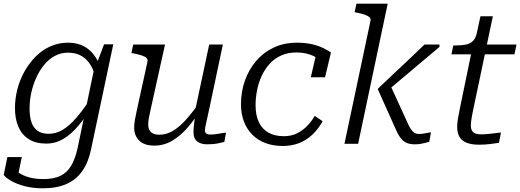

<svg xmlns="http://www.w3.org/2000/svg" viewBox="-36 -778 2815 1039"><path d="M384 23 476 -418 482 -419 527 -538H577L457 29Q443 99 410 146.5Q377 194 324 217.5Q271 241 197 241Q143 241 100 230Q57 219 27.5 202.5Q-2 186 -16 169L4 72H82L58 188Q50 186 43.5 179Q37 172 34 162.5Q31 153 30.5 143.5Q30 134 32 126Q45 143 67.5 158Q90 173 123 182Q156 191 200 191Q255 191 291 173.5Q327 156 349 119Q371 82 384 23ZM516 -385 484 -345Q475 -390 456 -423Q437 -456 406.5 -474.5Q376 -493 332 -493Q293 -493 260 -475Q227 -457 202 -426Q177 -395 159.5 -356Q142 -317 133 -274.5Q124 -232 124 -191Q124 -148 134 -117.5Q144 -87 167 -70.5Q190 -54 227 -54Q269 -54 305 -76.5Q341 -99 376.5 -140Q412 -181 449 -237L463 -204Q427 -144 388.5 -98Q350 -52 307 -26.5Q264 -1 214 -1Q157 -1 119.5 -25Q82 -49 63.5 -92Q45 -135 45 -193Q45 -243 57.5 -293Q70 -343 95 -388.5Q120 -434 155 -470Q190 -506 235 -526.5Q280 -547 332 -547Q371 -547 401.5 -535Q432 -523 454.5 -501Q477 -479 492 -449.5Q507 -420 516 -385Z M779 -185Q773 -157 769.5 -138.5Q766 -120 766 -105Q766 -87 772.5 -74.5Q779 -62 792.5 -55.5Q806 -49 828 -49Q864 -49 899 -69.5Q934 -90 970 -130Q1006 -170 1046 -227L1059 -198Q1021 -136 981 -89.5Q941 -43 896 -16.5Q851 10 799 10Q745 10 717.5 -17Q690 -44 690 -88Q690 -108 694.5 -132Q699 -156 705 -184L762 -444Q765 -457 756 -465Q747 -473 729.5 -478.5Q712 -484 687 -489L675 -491L685 -537H857ZM1099 -201Q1091 -163 1085 -137Q1079 -111 1076 -95.5Q1073 -80 1073 -73Q1073 -61 1080 -55.5Q1087 -50 1100 -50Q1125 -50 1148 -54.5Q1171 -59 1187 -60L1178 -10Q1165 -7 1150 -3.5Q1135 0 1118.5 1.5Q1102 3 1084 3Q1051 3 1031 -13Q1011 -29 1011 -62Q1011 -70 1012 -84.5Q1013 -99 1015.5 -119Q1018 -139 1022 -163L1016 -161L1096 -537H1170Z M1500 -41Q1542 -41 1573.5 -57.5Q1605 -74 1628.5 -99Q1652 -124 1667 -151L1710 -122Q1686 -79 1653.5 -48.5Q1621 -18 1581 -3Q1541 12 1494 12Q1444 12 1402.5 -3Q1361 -18 1331 -47.5Q1301 -77 1284.5 -119Q1268 -161 1268 -214Q1268 -281 1289 -341Q1310 -401 1349.5 -447.5Q1389 -494 1445 -520.5Q1501 -547 1571 -547Q1617 -547 1653 -538.5Q1689 -530 1714 -517.5Q1739 -505 1755 -494L1723 -360H1646L1675 -485Q1687 -482 1695 -476Q1703 -470 1707 -462Q1711 -454 1712 -446.5Q1713 -439 1711 -432Q1700 -449 1680.5 -463Q1661 -477 1632.5 -485.5Q1604 -494 1567 -494Q1522 -494 1486 -478Q1450 -462 1424 -433.5Q1398 -405 1381 -369Q1364 -333 1355.5 -291.5Q1347 -250 1347 -208Q1347 -154 1365 -116.5Q1383 -79 1417 -60Q1451 -41 1500 -41Z M2171 -110 2073 -324 2045 -274Q2095 -316 2144.5 -357.5Q2194 -399 2243.5 -441Q2293 -483 2342 -524V-537H2261Q2220 -497 2178 -457.5Q2136 -418 2094 -378.5Q2052 -339 2010 -299L2009 -294L2100 -91Q2114 -57 2128.5 -36Q2143 -15 2162 -6Q2181 3 2209 3Q2224 3 2237.5 1Q2251 -1 2264 -4.5Q2277 -8 2287 -11L2296 -62Q2288 -61 2277.5 -59Q2267 -57 2255 -55Q2243 -53 2230 -53Q2221 -53 2212.5 -56.5Q2204 -60 2197 -67.5Q2190 -75 2183.5 -85.5Q2177 -96 2171 -110ZM1828 0H1902L2062 -758H1893L1883 -712L1893 -710Q1919 -705 1936.5 -699Q1954 -693 1962.5 -685.5Q1971 -678 1969 -666Z M2556 5Q2517 5 2490.5 -5Q2464 -15 2451 -36.5Q2438 -58 2438 -92Q2438 -113 2443 -141Q2448 -169 2454 -198L2521 -523L2564 -537H2759L2748 -484H2407L2417 -532H2427Q2460 -532 2483.5 -536.5Q2507 -541 2522.5 -555.5Q2538 -570 2544 -598L2564 -690H2631L2523 -176Q2520 -162 2517.5 -147.5Q2515 -133 2513.5 -120.5Q2512 -108 2512 -99Q2512 -73 2525.5 -62Q2539 -51 2566 -51Q2584 -51 2605.5 -53Q2627 -55 2646 -57.5Q2665 -60 2675 -61L2664 -5Q2644 -2 2615.5 1.5Q2587 5 2556 5Z"/></svg>

Font: Roboto Serif 20pt Light
Style: Italic
Weight: 300
Italic angle: -10°
Version: Version 1.007